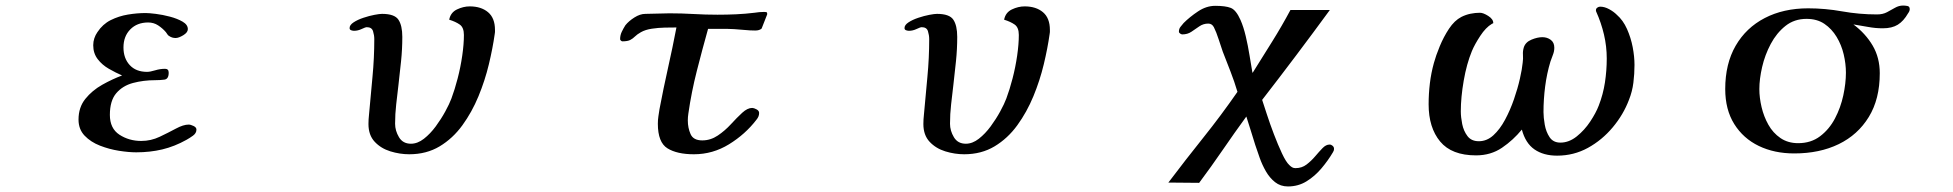

<svg xmlns="http://www.w3.org/2000/svg" viewBox="-20 -551 7040 692"><path d="M688 -84Q688 -71 675.5 -62Q663 -53 652 -47Q609 -23 565 -12.5Q521 -2 471 -2Q444 -2 409 -7.5Q374 -13 340.5 -26Q307 -39 285 -62Q263 -85 263 -120Q263 -164 287.5 -194.5Q312 -225 348.5 -245.5Q385 -266 420 -279Q397 -289 372.5 -303Q348 -317 332 -338Q316 -359 316 -388Q316 -401 320 -413Q324 -425 331 -435Q350 -464 379 -478.5Q408 -493 441 -498.5Q474 -504 505 -504Q517 -504 541.5 -501Q566 -498 592.5 -491Q619 -484 638 -473Q657 -462 657 -446Q657 -434 640.5 -424Q624 -414 613 -414Q600 -414 590 -421Q586 -423 583.5 -427Q581 -431 578 -435Q566 -449 550 -459.5Q534 -470 514 -470Q474 -470 449.5 -445Q425 -420 425 -380Q425 -341 447.5 -316.5Q470 -292 510 -292Q521 -292 539 -297.5Q557 -303 575 -303Q588 -303 588 -289Q588 -266 572.5 -264Q557 -262 540 -262Q497 -262 459.5 -252Q422 -242 399 -215Q376 -188 376 -137Q376 -88 410.5 -65.5Q445 -43 489 -43Q524 -43 555.5 -58Q587 -73 614 -87.5Q641 -102 660 -102Q667 -102 677.5 -97Q688 -92 688 -84Z M1764 -443Q1764 -439 1764 -435.5Q1764 -432 1763 -428Q1756 -378 1742 -319.5Q1728 -261 1704.5 -204Q1681 -147 1646.5 -99.5Q1612 -52 1564.5 -23.5Q1517 5 1455 5Q1421 5 1387 -5.5Q1353 -16 1330.5 -40Q1308 -64 1308 -104Q1308 -112 1308.5 -121Q1309 -130 1310 -138Q1316 -206 1322.5 -274Q1329 -342 1329 -410Q1329 -424 1324.5 -438.5Q1320 -453 1302 -453Q1297 -453 1283.5 -446.5Q1270 -440 1256 -440Q1251 -440 1245.5 -442Q1240 -444 1240 -450Q1240 -461 1254.5 -470.5Q1269 -480 1290 -487Q1311 -494 1329.5 -497.5Q1348 -501 1357 -501Q1402 -501 1416 -480Q1430 -459 1430 -418Q1430 -374 1425.5 -330.5Q1421 -287 1416 -244Q1412 -210 1408 -175Q1404 -140 1404 -105Q1404 -80 1418 -56.5Q1432 -33 1461 -33Q1485 -33 1508 -51Q1531 -69 1550.5 -95.5Q1570 -122 1585 -149.5Q1600 -177 1607 -196Q1619 -228 1629.5 -268.5Q1640 -309 1646 -350.5Q1652 -392 1652 -425Q1652 -452 1637 -462.5Q1622 -473 1599 -480Q1604 -506 1627 -517Q1650 -528 1673 -528Q1714 -528 1739 -507Q1764 -486 1764 -443Z M2745 -499 2725 -448Q2717 -441 2702 -441Q2683 -441 2664 -443Q2645 -445 2626 -446Q2613 -447 2599.5 -447Q2586 -447 2572 -447H2532Q2511 -372 2491.5 -295.5Q2472 -219 2461 -142Q2460 -136 2459.5 -129.5Q2459 -123 2459 -117Q2459 -90 2469 -67.5Q2479 -45 2511 -45Q2541 -45 2567 -62.5Q2593 -80 2614.5 -103.5Q2636 -127 2655 -144.5Q2674 -162 2691 -162Q2697 -162 2706.5 -157Q2716 -152 2716 -144Q2716 -137 2713.5 -131Q2711 -125 2706 -119Q2666 -67 2607.5 -31Q2549 5 2481 5Q2420 5 2385.5 -16.5Q2351 -38 2351 -105Q2351 -119 2353 -132Q2355 -145 2357 -158Q2371 -232 2387.5 -305.5Q2404 -379 2418 -452Q2400 -452 2376 -451.5Q2352 -451 2329 -447.5Q2306 -444 2290 -435Q2276 -427 2268.5 -419.5Q2261 -412 2251.5 -407Q2242 -402 2223 -402Q2221 -402 2218 -404.5Q2215 -407 2215 -410Q2215 -424 2221 -436.5Q2227 -449 2234 -460Q2246 -475 2266.5 -488Q2287 -501 2306 -501Q2328 -501 2349.5 -502Q2371 -503 2393 -503Q2437 -503 2480 -500.5Q2523 -498 2566 -498Q2600 -498 2633 -499.5Q2666 -501 2699 -505Q2717 -508 2734 -508Q2737 -508 2741 -507.5Q2745 -507 2745 -502Z M3764 -443Q3764 -439 3764 -435.5Q3764 -432 3763 -428Q3756 -378 3742 -319.5Q3728 -261 3704.5 -204Q3681 -147 3646.5 -99.5Q3612 -52 3564.5 -23.5Q3517 5 3455 5Q3421 5 3387 -5.5Q3353 -16 3330.5 -40Q3308 -64 3308 -104Q3308 -112 3308.5 -121Q3309 -130 3310 -138Q3316 -206 3322.5 -274Q3329 -342 3329 -410Q3329 -424 3324.5 -438.5Q3320 -453 3302 -453Q3297 -453 3283.5 -446.5Q3270 -440 3256 -440Q3251 -440 3245.5 -442Q3240 -444 3240 -450Q3240 -461 3254.5 -470.5Q3269 -480 3290 -487Q3311 -494 3329.5 -497.5Q3348 -501 3357 -501Q3402 -501 3416 -480Q3430 -459 3430 -418Q3430 -374 3425.5 -330.5Q3421 -287 3416 -244Q3412 -210 3408 -175Q3404 -140 3404 -105Q3404 -80 3418 -56.5Q3432 -33 3461 -33Q3485 -33 3508 -51Q3531 -69 3550.5 -95.5Q3570 -122 3585 -149.5Q3600 -177 3607 -196Q3619 -228 3629.5 -268.5Q3640 -309 3646 -350.5Q3652 -392 3652 -425Q3652 -452 3637 -462.5Q3622 -473 3599 -480Q3604 -506 3627 -517Q3650 -528 3673 -528Q3714 -528 3739 -507Q3764 -486 3764 -443Z M4788 -15Q4788 -11 4787 -8Q4786 -5 4784 -2Q4767 27 4743 55.5Q4719 84 4689 102.5Q4659 121 4622 121Q4595 121 4575.5 105.5Q4556 90 4542.5 66.5Q4529 43 4520 17.5Q4511 -8 4504 -29Q4496 -55 4488 -80.5Q4480 -106 4472 -131Q4429 -72 4387.5 -11.5Q4346 49 4302 108L4191 107Q4253 25 4317 -55Q4381 -135 4440 -220Q4429 -257 4415 -293Q4401 -329 4387 -365Q4380 -385 4372 -410Q4364 -435 4355 -453Q4348 -466 4335 -466Q4317 -466 4302.5 -456Q4288 -446 4274 -436.5Q4260 -427 4241 -427Q4238 -427 4233.5 -430Q4229 -433 4229 -437Q4229 -447 4234.5 -454Q4240 -461 4246 -468Q4268 -490 4298 -510Q4328 -530 4360 -530Q4397 -530 4416 -522.5Q4435 -515 4451 -479Q4462 -454 4470 -420Q4478 -386 4483.5 -351.5Q4489 -317 4494 -289H4495Q4530 -345 4565 -401Q4600 -457 4631 -515H4773Q4713 -433 4652 -352Q4591 -271 4529 -191Q4535 -173 4546 -139Q4557 -105 4571.5 -67Q4586 -29 4600.5 2Q4615 33 4627 44Q4632 49 4637 52Q4642 55 4649 55Q4672 55 4689 42Q4706 29 4720 12.5Q4734 -4 4746.5 -17Q4759 -30 4772 -30Q4778 -30 4783 -25.5Q4788 -21 4788 -15Z M5871 -317Q5871 -285 5867 -253Q5863 -221 5851 -191Q5831 -138 5792.5 -92Q5754 -46 5703 -18Q5652 10 5592 10Q5543 10 5510.5 -12.5Q5478 -35 5465 -84Q5434 -46 5393.5 -18.5Q5353 9 5300 9Q5212 9 5170.5 -41Q5129 -91 5129 -175Q5129 -213 5133.5 -250.5Q5138 -288 5148 -324Q5155 -350 5169 -384Q5183 -418 5202.5 -447.5Q5222 -477 5247 -490Q5263 -498 5280 -501.5Q5297 -505 5314 -505Q5326 -505 5344 -493.5Q5362 -482 5362 -468Q5362 -467 5360 -466.5Q5358 -466 5357 -465Q5335 -452 5315 -421.5Q5295 -391 5285 -367Q5266 -321 5255.5 -260.5Q5245 -200 5245 -150Q5245 -129 5250 -104Q5255 -79 5269 -60.5Q5283 -42 5310 -42Q5339 -42 5362.5 -63.5Q5386 -85 5404.5 -119.5Q5423 -154 5436.5 -193Q5450 -232 5458 -267.5Q5466 -303 5468 -325Q5470 -339 5469 -353Q5468 -367 5472 -380Q5478 -399 5499.5 -408Q5521 -417 5539 -417Q5556 -417 5569 -407.5Q5582 -398 5582 -379Q5582 -366 5577 -353.5Q5572 -341 5568 -329Q5555 -286 5549 -239.5Q5543 -193 5543 -147Q5543 -128 5547.5 -102Q5552 -76 5565 -56.5Q5578 -37 5604 -37Q5635 -37 5663 -59.5Q5691 -82 5711.5 -113Q5732 -144 5742 -170Q5758 -211 5764.5 -254Q5771 -297 5771 -340Q5771 -384 5761 -426.5Q5751 -469 5733 -509Q5732 -511 5732 -514Q5732 -520 5737 -523.5Q5742 -527 5747 -527Q5763 -527 5779.5 -518Q5796 -509 5807 -498Q5830 -478 5844 -446.5Q5858 -415 5864.5 -381Q5871 -347 5871 -317Z M6633 -289Q6633 -321 6625 -355Q6617 -389 6599.5 -418Q6582 -447 6555.5 -465Q6529 -483 6491 -483Q6447 -483 6415 -457.5Q6383 -432 6362 -392.5Q6341 -353 6331 -309.5Q6321 -266 6321 -230Q6321 -199 6329 -165Q6337 -131 6353.5 -101.5Q6370 -72 6397 -53.5Q6424 -35 6461 -35Q6507 -35 6540 -60Q6573 -85 6593.5 -124Q6614 -163 6623.5 -207Q6633 -251 6633 -289ZM6863 -518Q6863 -511 6857 -503Q6841 -475 6820 -462Q6799 -449 6766 -449Q6739 -449 6712.5 -454Q6686 -459 6660 -463Q6704 -430 6729.5 -386.5Q6755 -343 6755 -287Q6755 -194 6715.5 -129.5Q6676 -65 6607 -31.5Q6538 2 6447 2Q6375 2 6319 -25Q6263 -52 6230.5 -104Q6198 -156 6198 -230Q6198 -321 6235.5 -386Q6273 -451 6340.5 -486Q6408 -521 6497 -521Q6558 -521 6619.5 -510Q6681 -499 6745 -499Q6766 -499 6781 -507Q6796 -515 6810 -523Q6824 -531 6839 -531Q6846 -531 6854.5 -529.5Q6863 -528 6863 -518Z"/></svg>

Font: Kaisei HarunoUmi
Style: Bold
Weight: 700
Designer: Font-Kai, 金井和夫
Foundry: KAZUO KANAI
Version: Version 5.003